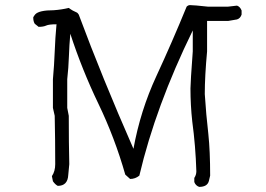

<svg xmlns="http://www.w3.org/2000/svg" viewBox="-20 -751 1040 751"><path d="M759 -20Q745 -25 740 -39V-55Q748 -67 748 -81Q745 -180 732 -276Q725 -340 725 -405Q725 -428 734 -550V-632Q589 -336 525 -64Q509 -51 489 -51L470 -68Q429 -212 365 -345Q301 -478 255 -619Q251 -574 249.5 -530Q248 -486 243 -441V-329L249 -298Q249 -189 251 -109L247 -67Q245 -24 206 -24Q196 -29 187 -42L183 -62Q196 -81 196 -109Q196 -204 194 -298L187 -329V-441Q192 -496 194 -549Q196 -602 201 -656Q171 -656 160.5 -651Q150 -646 131 -646L116 -658Q110 -667 110 -683Q112 -688 118 -695Q133 -711 190 -711Q220 -713 249 -720Q257 -714 265 -709.5Q273 -705 278.5 -703Q284 -701 288 -694Q379 -449 502 -169Q529 -318 591.5 -453Q654 -588 710 -725Q716 -731 723 -731Q738 -731 793 -725H872L907 -729Q919 -725 925 -710V-694Q920 -679 907 -675L872 -669H790V-550Q781 -453 781 -383Q786 -304 795 -226Q802 -160 802 -64L797 -43Q791 -20 759 -20Z"/></svg>

Font: Yozai
Style: Regular
Weight: 400
Designer: LXGW / Y.OzVox
Foundry: LXGW / Y.OzVox
Version: Version 0.861;October 22, 2024